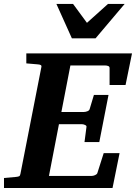

<svg xmlns="http://www.w3.org/2000/svg" viewBox="-35 -937 678 957"><path d="M-15.1 0V-49.8L44.9 -55.2Q56.2 -56.2 60.8 -58.8Q65.4 -61.5 66.9 -70.8L170.9 -601.1Q173.3 -609.9 168 -612.8Q162.6 -615.7 152.8 -616.2L96.2 -621.1V-670.9H623L590.8 -513.2H511.2V-598.1Q511.2 -605.5 503.7 -608.2Q496.1 -610.8 487.8 -610.8H315.9L271 -378.9H383.8Q391.6 -378.9 400.9 -382.6Q410.2 -386.2 412.1 -394L433.1 -463.9H505.9L460 -229H386.2L396 -304.2Q397.5 -310.1 389.2 -314Q380.9 -317.9 374 -317.9H258.8L209 -60.1H421.9Q429.7 -60.1 438.7 -64Q447.8 -67.9 450.2 -74.2L481.9 -173.8H561L525.9 0ZM586.4 -917.5 441.4 -746.1H323.2L246.1 -917.5H329.1L398.4 -823.2L503.4 -917.5Z"/></svg>

Font: Charis
Style: Bold Italic
Weight: 700
Italic angle: -11°
Designer: Walt Agee, Miriam Martin, Annie Olsen, Victor Gaultney, Lorna Priest, Alan Ward, Bob Hallissy, Martin Hosken, Sharon Cor
Foundry: SIL Global
Version: Version 7.000